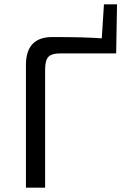

<svg xmlns="http://www.w3.org/2000/svg" viewBox="-20 -861 560 881"><path d="M513 -616H257Q219 -616 204 -602Q187 -586 187 -543V0H99V-563Q99 -691 220 -691Q374 -691 447 -685L457 -841H517Z"/></svg>

Font: Taylor Sans
Style: Regular
Weight: 400
Italic angle: -8°
Designer: Natanael Gama
Version: Version 1.001 September 8, 2015